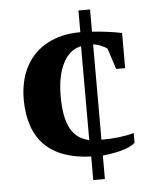

<svg xmlns="http://www.w3.org/2000/svg" viewBox="-49 -697 599 740"><g transform="rotate(-5 250.0 -327.0)"><path d="M453 -128 452 -127Q432 -111 397 -102Q362 -93 327 -90V1H282V-90Q44 -99 42 -330Q42 -404 71 -459Q100 -513 154 -542Q209 -571 281 -571H282V-655H327V-569Q389 -565 442 -554V-418H407L381 -499Q356 -516 327 -520V-151Q399 -151 453 -166ZM185 -332V-330Q185 -250 208 -207Q231 -164 280 -154V-517Q235 -508 210 -459Q185 -410 185 -332Z"/></g></svg>

Font: Libra Serif Modern
Style: Bold
Weight: 700
Designer: Stefan Peev, Context Ltd
Foundry: Ascender Corporation
Version: Version 1.000